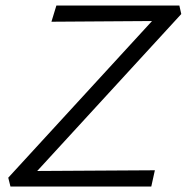

<svg xmlns="http://www.w3.org/2000/svg" viewBox="-20 -678 679 698"><path d="M18 0 10 -32 579 -652 599 -602 167 -599 185 -658H632L639 -627L69 -6L51 -56L543 -59L530 0Z"/></svg>

Font: Ysabeau Office
Style: Italic
Weight: 400
Italic angle: -12°
Designer: Christian Thalmann (Catharsis Fonts)
Version: Version 2.001;gftools[0.9.30]; featfreeze: tnum,lnum,ss02